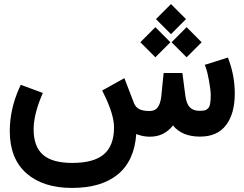

<svg xmlns="http://www.w3.org/2000/svg" viewBox="-20 -675 1207 948"><path d="M824.2 -654.8 898.4 -580.6 824.2 -506.3 750 -580.6ZM901.4 -541 975.6 -466.3 901.4 -392.1 827.1 -466.3ZM747.1 -541 821.3 -466.3 747.1 -392.1 672.9 -466.3ZM834 -55.7Q791 0 719.7 0Q685.5 0 652.8 -13.2Q643.6 118.2 562.5 185.5Q481.4 252.9 335 252.9Q192.9 252.9 110.6 180.7Q28.3 108.4 28.3 -27.8Q28.3 -134.3 74.7 -239.3L82.5 -256.3L99.6 -250L172.4 -223.1L191.4 -215.8L183.6 -197.3Q146 -105 146 -36.6Q146 48.3 191.9 88.9Q237.8 129.4 336.9 129.4Q443.8 129.4 493.4 86.4Q543 43.5 543 -45.9Q543 -109.9 492.7 -211.4L484.4 -228L501 -237.3L574.7 -278.3L594.2 -289.1L602.1 -268.1L642.1 -164.6Q649.9 -145.5 667.5 -136.2Q685.1 -127 717.3 -127Q734.9 -127 746.6 -133.8Q758.3 -140.6 766.1 -158Q773.9 -175.3 776.9 -204.1L786.1 -296.9L788.1 -314.5H805.7H863.3H880.4L882.8 -297.4L895 -203.6Q900.4 -162.6 917.2 -145.3Q934.1 -127.9 963.9 -127.9Q981.4 -127.9 990.7 -130.1Q1000 -132.3 1007.6 -140.4Q1015.1 -148.4 1017.8 -164.1Q1020.5 -179.7 1020.5 -207Q1020.5 -219.2 1017.8 -239Q1015.1 -258.8 1011.7 -277.8Q1008.3 -296.9 1004.4 -313Q1000.5 -329.1 998 -335.9L991.2 -355L1010.7 -360.8L1087.4 -385.3L1105.5 -391.1L1111.8 -373Q1139.2 -295.4 1139.2 -212.9Q1139.2 -114.3 1096.2 -57.4Q1053.2 -0.5 967.8 -0.5Q878.4 -0.5 834 -55.7Z"/></svg>

Font: Samim FD
Style: Bold-FD
Weight: 700
Foundry: DejaVu fonts team - Redesigned by Saber Rastikerdar
Version: Version 4.0.1